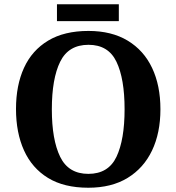

<svg xmlns="http://www.w3.org/2000/svg" viewBox="-20 -870 827 900"><path d="M394.1 10Q280 10 205 -36Q130 -82 92.5 -165Q55 -248 55 -359Q55 -470 92.5 -552Q130 -634 205.6 -679.5Q281.1 -725 394.7 -725Q503 -725 578.5 -679.5Q654 -634 693 -551.5Q732 -469 732 -358Q732 -247 692.7 -164.5Q653.4 -82 578.1 -36Q502.8 10 394.1 10ZM394.1 -55Q488 -55 526 -135.1Q564 -215.2 564 -358Q564 -501 525.9 -580.5Q487.8 -660 394.8 -660Q301 -660 262 -580.5Q223 -501 223 -357.5Q223 -215 262 -135Q301 -55 394.1 -55ZM247 -771V-850H537V-771Z"/></svg>

Font: Noto Serif Test
Style: Regular
Weight: 400
Version: Version 1.000